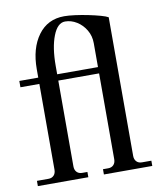

<svg xmlns="http://www.w3.org/2000/svg" viewBox="-85 -830 758 899"><g transform="rotate(-10 294.0 -381.0)"><path d="M396 -614Q396 -648 379.5 -676Q363 -704 336.5 -720.5Q310 -737 281 -737Q245 -737 223.5 -682Q202 -627 202 -540V-500H396ZM22 0V-25H77Q93 -25 102.5 -35Q112 -45 112 -62V-470H22V-500H112V-540Q112 -639 157 -700.5Q202 -762 281 -762Q302 -762 332.5 -758Q363 -754 394.5 -747.5Q426 -741 451 -734Q476 -727 486 -721V-62Q486 -45 495.5 -35Q505 -25 521 -25H566V0H336V-25H361Q377 -25 386.5 -35Q396 -45 396 -62V-470H202V-62Q202 -45 211.5 -35Q221 -25 237 -25H262V0Z"/></g></svg>

Font: Bentinck
Style: Regular
Weight: 400
Designer: Jörg Drees
Foundry: Jörg Drees
Version: Version 1.000; ttfautohint (v1.8.4.7-5d5b)